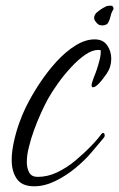

<svg xmlns="http://www.w3.org/2000/svg" viewBox="-20 -623 418 673"><path d="M100 30Q57 30 39 4Q21 -22 21 -62Q21 -91 28.5 -125.5Q36 -160 47.5 -192Q59 -224 70 -246Q90 -287 118 -329.5Q146 -372 178 -407Q210 -442 244.5 -463.5Q279 -485 312 -485Q341 -485 355.5 -464.5Q370 -444 370 -417Q370 -388 354 -365Q321 -317 306 -317Q301 -317 301 -324Q301 -331 309 -352Q313 -361 319 -378.5Q325 -396 329.5 -414.5Q334 -433 333 -447Q330 -448 324 -448Q303 -448 278.5 -431Q254 -414 229 -387Q204 -360 183 -330.5Q162 -301 148 -276Q137 -256 124 -227.5Q111 -199 99.5 -167.5Q88 -136 82 -110Q78 -96 76 -82Q74 -68 74 -55Q74 -33 82.5 -18Q91 -3 112 -3Q147 -3 180.5 -19Q214 -35 244 -60Q274 -85 299 -111Q320 -132 336 -154Q339 -157 341 -157Q347 -157 347 -148Q347 -143 343 -139L299 -87Q278 -62 245 -34.5Q212 -7 174 11.5Q136 30 100 30ZM339 -534Q328 -534 322 -539.5Q316 -545 312 -552Q310 -555 310 -561Q310 -566 313 -571.5Q316 -577 319 -579Q334 -592 349 -599Q353 -603 369 -603Q374 -603 376.5 -598.5Q379 -594 377 -589Q371 -581 368 -567.5Q365 -554 359.5 -544Q354 -534 339 -534Z"/></svg>

Font: Birthstone Bounce
Style: Regular
Weight: 400
Designer: Robert E. Leuschke
Foundry: Rob Leuschke
Version: Version 1.010; ttfautohint (v1.8.3)